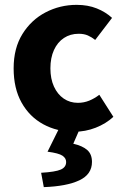

<svg xmlns="http://www.w3.org/2000/svg" viewBox="-20 -528 508 787"><path d="M284.4 12Q213.6 12 157.3 -18.7Q100.9 -49.4 68.4 -107.5Q35.9 -165.6 35.9 -247.8Q35.9 -330.5 72 -388.6Q108.1 -446.7 167 -477.4Q225.9 -508.1 294.4 -508.1Q340.3 -508.1 376.6 -493.5Q412.9 -479 439.3 -454.7L370.2 -364.3Q356.2 -375.5 340.3 -382.6Q324.4 -389.6 302.5 -389.6Q268.1 -389.6 241.9 -372.2Q215.7 -354.9 201.1 -322.8Q186.6 -290.8 186.6 -247.8Q186.6 -205 201.2 -173.1Q215.9 -141.2 241.2 -123.9Q266.6 -106.5 299.3 -106.5Q323.7 -106.5 345.8 -115.5Q367.9 -124.6 387.1 -139.5L444.7 -49.1Q414 -20.8 372 -4.4Q329.9 12 284.4 12ZM159.5 239 148.6 180.2Q207.3 176.7 229.2 167Q251.1 157.3 251.1 136Q251.1 120.3 235.9 110.1Q220.7 99.8 174.9 93.8L223.2 -3.7H308.7L280.4 61.1Q318.3 69.8 337.6 86.9Q357 104 357 135.7Q357 186.7 305.1 211.2Q253.2 235.7 159.5 239Z"/></svg>

Font: Mada
Style: Regular
Weight: 400
Designer: Khaled Hosny
Version: Version 1.5